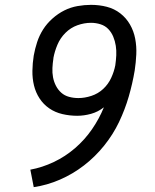

<svg xmlns="http://www.w3.org/2000/svg" viewBox="-20 -763 640 791"><path d="M119 8 105 -64Q154 -73 201.5 -95.5Q249 -118 289 -152.5Q329 -187 359 -230.5Q389 -274 408 -321Q384 -302 355 -294Q326 -286 298 -286Q267 -286 237 -293Q207 -300 183 -316.5Q159 -333 143 -357.5Q127 -382 120 -411Q113 -440 113.5 -471.5Q114 -503 119 -534Q124 -562 133 -589.5Q142 -617 157.5 -641.5Q173 -666 196 -686.5Q219 -707 245 -720Q271 -733 299.5 -738Q328 -743 355 -743Q389 -743 420 -735Q451 -727 475.5 -708Q500 -689 515.5 -662Q531 -635 537 -603.5Q543 -572 541.5 -539Q540 -506 535 -473Q526 -419 510.5 -365.5Q495 -312 470.5 -260.5Q446 -209 409 -163Q372 -117 326 -81.5Q280 -46 227 -23Q174 0 119 8ZM303 -359Q329 -359 356.5 -368Q384 -377 405 -396.5Q426 -416 438 -442Q450 -468 455 -494Q458 -515 459 -535Q460 -555 457 -574.5Q454 -594 446.5 -612Q439 -630 426 -643.5Q413 -657 394 -663Q375 -669 355 -669Q327 -669 299 -659Q271 -649 249.5 -627.5Q228 -606 216.5 -578.5Q205 -551 200 -524V-522Q197 -503 196 -483Q195 -463 198.5 -444.5Q202 -426 210.5 -409.5Q219 -393 232.5 -381Q246 -369 264.5 -364Q283 -359 303 -359Z"/></svg>

Font: Iosevka Plex Etoile
Style: Italic
Weight: 400
Italic angle: -9°
Designer: Belleve Invis
Foundry: Belleve Invis
Version: Version 25.1.1; ttfautohint (v1.8.4)